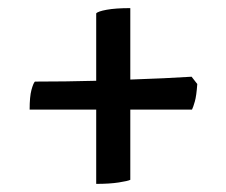

<svg xmlns="http://www.w3.org/2000/svg" viewBox="-20 -510 556 473"><path d="M217 -57V-240H53Q53 -272 57.5 -288.5Q62 -305 66 -309Q103 -309 141 -309.5Q179 -310 217 -311V-477Q221 -482 243 -486Q265 -490 301 -490V-314Q390 -317 452 -321L466 -303Q464 -274 460 -260Q456 -246 453 -240H301V-67Q295 -64 272.5 -60.5Q250 -57 217 -57Z"/></svg>

Font: Texturina ExtraBold
Style: Regular
Weight: 800
Designer: Guillermo Torres Carreño
Foundry: Omnibus-Type
Version: Version 1.002; ttfautohint (v1.8.3)